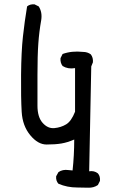

<svg xmlns="http://www.w3.org/2000/svg" viewBox="-20 -749 540 903"><path d="M342.8 132.8Q295.9 132.8 254.9 115.2Q242.2 101.6 244.1 80.1L254.9 60.5Q274.4 46.9 301.8 50.8L321.3 52.7Q325.2 17.6 327.1 -19Q329.1 -55.7 329.1 -92.8Q297.9 -79.1 269 -74.2Q240.2 -69.3 199.2 -69.3Q158.2 -69.3 122.1 -113.3Q85.9 -157.2 82 -222.7Q78.1 -288.1 79.1 -397.5Q80.1 -506.8 87.9 -577.6Q95.7 -648.4 107.4 -718.8Q121.1 -730.5 142.6 -728.5L162.1 -718.8Q179.7 -691.4 173.8 -654.3Q164.1 -599.6 160.2 -543.5Q156.2 -487.3 156.2 -396.5Q156.2 -305.7 156.2 -252Q156.2 -198.2 180.7 -170.9Q205.1 -143.6 235.8 -146.5Q266.6 -149.4 291 -164.1Q315.4 -178.7 333 -223.6V-428.7Q299.8 -422.9 274.4 -438.5Q262.7 -454.1 264.6 -475.6L274.4 -495.1Q317.4 -510.7 370.1 -504.9Q391.6 -504.9 407.2 -493.2Q418.9 -477.5 417 -456.1L409.2 -436.5L399.4 56.6Q422.9 52.7 440.4 66.4Q452.1 80.1 450.2 101.6L440.4 121.1Q420.9 134.8 394.5 133.8Q368.2 132.8 342.8 132.8Z"/></svg>

Font: NaikaiFont
Style: Regular
Weight: 400
Version: Version 1.67